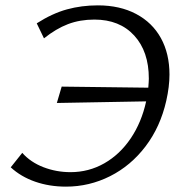

<svg xmlns="http://www.w3.org/2000/svg" viewBox="-20 -687 675 716"><path d="M20 -63 63 -117Q94 -82 142 -63.5Q190 -45 243 -45Q311 -45 369 -78Q427 -111 467.5 -171Q508 -231 525 -309L192 -303L210 -364L533 -360Q535 -384 535 -394Q535 -495 480.5 -554.5Q426 -614 332 -614Q278 -614 233.5 -597Q189 -580 144 -544L117 -600Q175 -637 229.5 -652Q284 -667 345 -667Q427 -667 487.5 -635Q548 -603 580 -545Q612 -487 612 -409Q612 -364 600 -311Q578 -214 523 -141.5Q468 -69 390.5 -30Q313 9 226 9Q164 9 111 -9.5Q58 -28 20 -63Z"/></svg>

Font: LXGW Bright GB
Style: Italic
Weight: 400
Italic angle: -12°
Designer: Christian Thalmann (Catharsis Fonts)
Foundry: LXGW / Christian Thalmann (Catharsis Fonts) / Fontworks Inc.
Version: Version 5.510